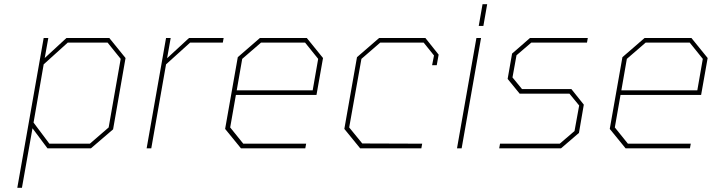

<svg xmlns="http://www.w3.org/2000/svg" viewBox="-20 -703 3379 910"><path d="M62 187 187 -523H209L192 -428L295 -523H498L575 -428L516 -90L411 0H205L134 -95L84 187ZM214 -22H406L495 -99L552 -424L490 -501H301L187 -398L139 -122Z M675 0 767 -523H789L772 -427L876 -523H1040L1036 -501H881L767 -398L697 0Z M1122 0 1047 -92 1107 -432 1212 -523H1434L1511 -428L1480 -253H1098L1071 -99L1133 -22H1431L1427 0ZM1102 -275H1462L1488 -424L1426 -501H1217L1128 -424Z M1687 0 1612 -92 1672 -432 1777 -523H1996L2059 -444L2050 -394H2028L2037 -440L1988 -501H1782L1693 -424L1635 -99L1697 -23L1981 -22L1977 0Z M2249 -580 2267 -683H2289L2271 -580ZM2146 0 2238 -523H2260L2168 0Z M2346 0 2350 -22H2633L2703 -82L2725 -203L2679 -259H2443L2386 -329L2407 -449L2492 -523H2766L2762 -501H2498L2428 -441L2409 -336L2454 -281H2688L2747 -207L2724 -73L2639 0Z M2945 0 2870 -92 2930 -432 3035 -523H3257L3334 -428L3303 -253H2921L2894 -99L2956 -22H3254L3250 0ZM2925 -275H3285L3311 -424L3249 -501H3040L2951 -424Z"/></svg>

Font: Tomorrow Thin
Style: Italic
Weight: 250
Italic angle: -10°
Designer: Tony de Marco, Monica Rizzolli
Foundry: Just in Type
Version: Version 2.002